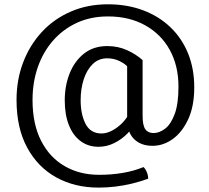

<svg xmlns="http://www.w3.org/2000/svg" viewBox="-20 -693 972 894"><path d="M644 -153.5Q644 -109.5 656.5 -91.5Q669 -73.5 695 -73.5Q722.5 -73.5 749.2 -94.2Q776 -115 793.5 -162.2Q811 -209.5 811 -289.5Q811 -387 770.5 -460.5Q730 -534 656 -575.2Q582 -616.5 482.5 -616.5Q402.5 -616.5 338 -586.8Q273.5 -557 227.2 -504.2Q181 -451.5 156.2 -380.8Q131.5 -310 131.5 -227.5Q131.5 -116 171 -38.2Q210.5 39.5 280.5 80.2Q350.5 121 442 121Q499 121 551 112.2Q603 103.5 648 85Q657 92.5 663.5 108.2Q670 124 670 139Q633 152.5 594.8 161.8Q556.5 171 517.5 175.8Q478.5 180.5 438.5 180.5Q328 180.5 242 133Q156 85.5 106.5 -5.8Q57 -97 57 -227.5Q57 -322 88 -403Q119 -484 175.5 -544.8Q232 -605.5 310 -639.2Q388 -673 482.5 -673Q572 -673 646 -645.2Q720 -617.5 773.5 -566.2Q827 -515 855.8 -444Q884.5 -373 884.5 -286.5Q884.5 -199.5 856.8 -138.8Q829 -78 784.8 -46Q740.5 -14 690 -14Q652.5 -14 626 -29Q599.5 -44 585.8 -70.8Q572 -97.5 572 -133.5V-384.5Q558.5 -398.5 533.5 -410Q508.5 -421.5 479.5 -421.5Q439.5 -421.5 412 -395Q384.5 -368.5 370 -324Q355.5 -279.5 355.5 -226.5Q355.5 -160.5 378.5 -116Q401.5 -71.5 453 -71.5Q477.5 -71.5 504 -86Q530.5 -100.5 552 -123.2Q573.5 -146 583 -170.5L612.5 -129Q600.5 -99.5 574 -72Q547.5 -44.5 512.2 -27Q477 -9.5 438.5 -9.5Q391 -9.5 355.5 -35.8Q320 -62 300.8 -110.5Q281.5 -159 281.5 -226Q281.5 -293.5 304.2 -351Q327 -408.5 371.2 -443.5Q415.5 -478.5 479.5 -478.5Q529.5 -478.5 571.5 -459.5Q613.5 -440.5 644 -413Z"/></svg>

Font: Signika
Style: Regular
Weight: 300
Designer: Anna Giedry
Foundry: Anna Giedry
Version: Version 2.000